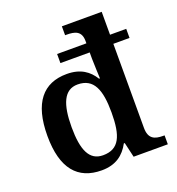

<svg xmlns="http://www.w3.org/2000/svg" viewBox="-138 -871 912 992"><g transform="rotate(-20 318.0 -375.0)"><path d="M253 10C331 10 377 -26 407 -82H412L431 0H619V-49H611C565 -49 532 -61 532 -122V-584H621V-634H532V-760H313V-711H321C365 -711 402 -703 402 -647V-634H241V-584H402V-550C402 -518 406 -449 406 -440H401C372 -487 328 -520 252 -520C122 -520 49 -435 49 -253C49 -73 122 10 253 10ZM286 -61C211 -61 182 -127 182 -253C182 -378 211 -450 286 -450C375 -450 402 -378 402 -254C402 -126 375 -61 286 -61Z"/></g></svg>

Font: Noto Serif Sinhala SemiBold
Style: Regular
Weight: 600
Designer: Jelle Bosma - Monotype Design Team
Foundry: Monotype Imaging Inc.
Version: Version 2.007